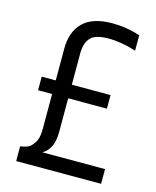

<svg xmlns="http://www.w3.org/2000/svg" viewBox="-104 -746 667 819"><g transform="rotate(15 229.5 -337.0)"><path d="M421 -65V0H46V-65Q79 -70 89.5 -80Q100 -90 106 -100Q120 -119 120 -160V-316H58V-376H120V-517Q120 -591 162 -632.5Q204 -674 291 -674Q354 -674 414 -654V-586Q349 -607 291.5 -607Q234 -607 212.5 -583.5Q191 -560 191 -514V-376H362V-316H191V-167Q191 -91 144 -65Z"/></g></svg>

Font: Khand
Style: Regular
Weight: 400
Designer: Devanagari: Sanchit Sawaria, Jyotish Sonowal; Latin: Satya Rajpurohit
Foundry: Indian Type Foundry
Version: Version 1.101;PS 1.0;hotconv 1.0.78;makeotf.lib2.5.61930; tt